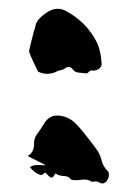

<svg xmlns="http://www.w3.org/2000/svg" viewBox="-20 -560 311 438"><path d="M87.9 -391.6Q77.6 -391.6 66.9 -396.5Q46.4 -438 46.4 -442.9Q46.4 -446.3 56.6 -486.3Q57.1 -489.3 58.6 -492.7Q59.6 -493.7 59.6 -495.1Q61.5 -509.3 69.8 -517.6Q92.3 -540 111.8 -540Q121.6 -540 130.9 -534.7Q178.2 -509.3 201.7 -461.9Q210.4 -442.4 211.9 -413.6Q211.9 -408.2 206.3 -403.6Q200.7 -398.9 192.9 -398.9L189.5 -399.4Q185.1 -399.4 181.6 -395Q179.7 -392.6 176.3 -392.6H174.3Q169.9 -393.6 164.6 -393.8Q159.2 -394 154.3 -395.5Q149.4 -397 146 -401.9Q142.6 -406.7 137.2 -407.2Q131.8 -407.2 129.2 -404.8Q126.5 -402.3 123.8 -401.4Q121.1 -400.4 118.2 -399.9Q115.2 -399.4 112.3 -398.4Q100.6 -391.6 87.9 -391.6ZM213.4 -141.6Q209.5 -141.6 205.1 -144.5Q202.1 -146 199.2 -146Q193.4 -146 192.4 -145.5Q191.4 -145 189.9 -145Q182.6 -150.4 172.4 -150.4Q167.5 -150.4 163.1 -149.7Q158.7 -148.9 154.3 -148.9Q149.9 -148.9 146.2 -149.4Q142.6 -149.9 142.1 -150.4Q136.7 -158.7 123 -158.7Q112.3 -159.7 107.4 -164.1Q104.5 -163.1 103 -159.2Q100.6 -154.8 98.6 -154.8Q93.3 -154.8 86.9 -163.1L83 -166.5Q81.5 -165.5 79.6 -163.8Q77.6 -162.1 76.2 -161.4Q74.7 -160.6 73.7 -160.6H72.8Q58.6 -165 48.3 -178.7Q54.7 -183.6 65.4 -183.6L77.6 -183.1H84.5L43 -204.1Q57.6 -212.4 57.6 -230.5V-232.9Q57.6 -246.1 65.9 -255.9Q70.8 -262.2 82 -280.3Q92.8 -296.4 110.4 -296.4Q132.3 -296.4 150.4 -280.3Q164.6 -267.6 200.7 -218.8Q208.5 -208 211.7 -194.3Q214.8 -180.7 225.6 -169.9Q228.5 -167 228.5 -161.6Q228.5 -153.8 223.1 -146.5Q218.8 -141.6 213.4 -141.6Z"/></svg>

Font: Pinzelan
Style: Regular
Weight: 400
Designer: GGBot
Version: 1.01